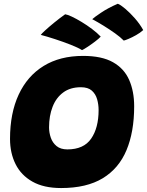

<svg xmlns="http://www.w3.org/2000/svg" viewBox="-20 -950 763 996"><path d="M297 25.5Q207 25.5 148.2 -7.8Q89.5 -41 60.8 -98.5Q32 -156 32 -229.5Q32 -362.5 76.8 -459Q121.5 -555.5 206.2 -607.8Q291 -660 411 -660Q508.5 -660 566.5 -627Q624.5 -594 650.2 -535Q676 -476 676 -398.5Q676 -266 636.2 -171Q596.5 -76 512.8 -25.2Q429 25.5 297 25.5ZM329.5 -175Q414.5 -175 453 -231Q491.5 -287 491.5 -379Q491.5 -408 483.8 -435.2Q476 -462.5 456.2 -480Q436.5 -497.5 399.5 -497.5Q344.5 -497.5 307.8 -470.2Q271 -443 252.8 -396Q234.5 -349 234.5 -289Q234.5 -262 243.5 -235.8Q252.5 -209.5 273.5 -192.2Q294.5 -175 329.5 -175ZM591 -930.5Q605 -925.5 629.5 -904.8Q654 -884 679.8 -854.8Q705.5 -825.5 723 -794Q707 -779.5 686 -767.8Q665 -756 647.2 -748.5Q629.5 -741 622 -739.5Q605 -757 577 -777Q549 -797 517.5 -816.5Q486 -836 458.5 -850.5Q467 -859 504 -884Q541 -909 591 -930.5ZM318 -876Q329.5 -874.5 352.5 -863.8Q375.5 -853 403.2 -836.2Q431 -819.5 457.5 -799.5Q484 -779.5 502.5 -760Q493 -749.5 472.5 -734Q452 -718.5 432.5 -705.8Q413 -693 405.5 -690Q385 -703 346 -718.2Q307 -733.5 264.8 -747.2Q222.5 -761 191.5 -769Q196 -775.5 214.8 -792.8Q233.5 -810 261 -832.5Q288.5 -855 318 -876Z"/></svg>

Font: Grandstander Black
Style: Italic
Weight: 900
Italic angle: -15°
Designer: Tyler Finck
Foundry: Etcetera Type Co
Version: Version 1.200; ttfautohint (v1.8.3)